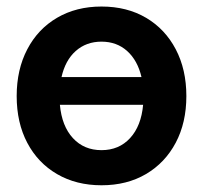

<svg xmlns="http://www.w3.org/2000/svg" viewBox="-20 -547 612 579"><path d="M286.1 11.7Q210 11.7 152.1 -22Q94.2 -55.7 62.3 -116.2Q30.3 -176.8 30.3 -257.3Q30.3 -337.4 62.3 -398.4Q94.2 -459.5 152.1 -493.4Q210 -527.3 286.1 -527.3Q362.8 -527.3 420.4 -493.4Q478 -459.5 510 -398.4Q542 -337.4 542 -257.3Q542 -177.2 510 -116.7Q478 -56.2 420.4 -22.2Q362.8 11.7 286.1 11.7ZM286.1 -94.2Q338.9 -94.2 372.3 -130.6Q405.8 -167 411.6 -231H160.6Q166.5 -166.5 200 -130.4Q233.4 -94.2 286.1 -94.2ZM165.5 -314.5H406.7Q395 -364.7 363.5 -393.1Q332 -421.4 286.1 -421.4Q240.2 -421.4 208.5 -393.3Q176.8 -365.2 165.5 -314.5Z"/></svg>

Font: Inter Display Semi Bold
Style: Regular
Weight: 600
Designer: Rasmus Andersson
Foundry: rsms
Version: Version 4.000;git-37864ae